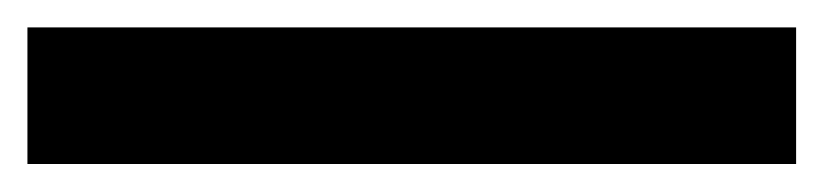

<svg xmlns="http://www.w3.org/2000/svg" viewBox="-20 -20 601 140"><path d="M0 0Q186.5 0 560.5 0Q560.5 33.2 560.5 99.6Q373 99.6 0 99.6Q0 66.4 0 0Z"/></svg>

Font: Encounter VC
Style: Regular
Weight: 400
Designer: Silver Alicorn
Version: Version 1.0